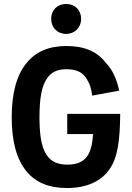

<svg xmlns="http://www.w3.org/2000/svg" viewBox="-20 -940 664 968"><path d="M313 -769C357 -769 389 -801 389 -845C389 -889 358 -920 313 -920C269 -920 238 -889 238 -845C238 -801 269 -769 313 -769ZM319 -366V-264H449C447 -223 440 -190 428 -166C408 -128 374 -110 321 -110C270 -110 236 -125 213 -162C189 -199 179 -260 179 -349C179 -443 190 -503 214 -540C236 -576 268 -591 315 -591C366 -591 400 -575 420 -537C432 -519 440 -494 445 -458L581 -483C568 -544 546 -590 513 -624C469 -681 405 -708 315 -708C225 -708 159 -679 113 -621C64 -562 39 -469 39 -349C39 -226 64 -137 113 -77C159 -20 227 8 317 8C417 8 491 -26 533 -88C574 -147 585 -236 586 -366Z"/></svg>

Font: Arthouse Owned
Style: Bold
Weight: 700
Designer: Jeremy Tribby
Foundry: Tribby Type
Version: Version 1.000;PS 001.000;hotconv 1.0.88;makeotf.lib2.5.64775